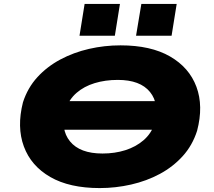

<svg xmlns="http://www.w3.org/2000/svg" viewBox="-20 -947 1090 978"><path d="M209 -286 231 -432H873L850 -286ZM488 11Q334 11 236 -45.5Q138 -102 101.5 -201Q65 -300 97 -426Q121 -500 170.5 -554Q220 -608 287.5 -644Q355 -680 433.5 -698Q512 -716 594 -716Q748 -716 846 -659.5Q944 -603 980.5 -505Q1017 -407 984 -281Q960 -206 910.5 -151.5Q861 -97 794 -61Q727 -25 648 -7Q569 11 488 11ZM502 -165Q565 -165 618.5 -182Q672 -199 711 -232.5Q750 -266 767 -316Q794 -417 744 -478.5Q694 -540 580 -540Q516 -540 462 -523.5Q408 -507 370 -474Q332 -441 314 -390Q286 -289 336.5 -227Q387 -165 502 -165ZM673 -765 700 -927H880L854 -765ZM385 -765 411 -927H591L565 -765Z"/></svg>

Font: Nunito Sans 7pt Expanded Black
Style: Italic
Weight: 900
Width: 7
Italic angle: -9°
Designer: Vernon Adams
Foundry: Vernon Adams
Version: Version 3.101;gftools[0.9.27]